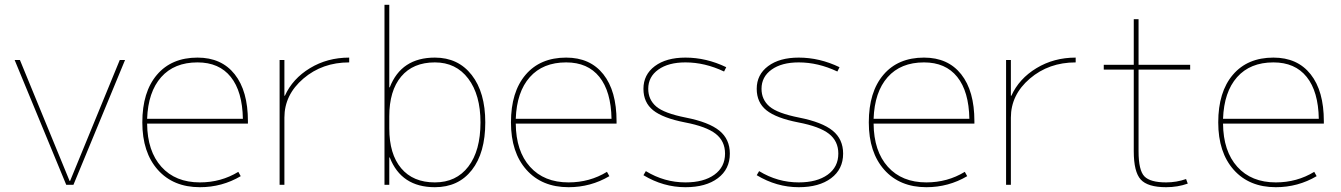

<svg xmlns="http://www.w3.org/2000/svg" viewBox="-20 -770 5587 800"><path d="M270 -16H272L479 -520H501L286 0H256L41 -520H63Z M593 -275H992Q990 -389 941.5 -449.5Q893 -510 803 -510Q706 -510 651.5 -448.5Q597 -387 593 -275ZM593 -255Q594 -140 652.5 -75Q711 -10 813 -10Q901 -10 973 -54L983 -36Q905 10 813 10Q702 10 637.5 -62.5Q573 -135 573 -260Q573 -387 634 -458.5Q695 -530 803 -530Q903 -530 958 -460.5Q1013 -391 1013 -265V-255Z M1165 -371H1167Q1199 -442 1271.5 -486Q1344 -530 1435 -530V-510Q1323 -510 1244 -442.5Q1165 -375 1165 -280V0H1145V-520H1165Z M2002 -260Q2002 -133 1946 -61.5Q1890 10 1792 10Q1652 10 1604 -114H1602V0H1582V-750H1602V-406H1604Q1652 -530 1792 -530Q1889 -530 1945.5 -457.5Q2002 -385 2002 -260ZM1982 -260Q1982 -375 1931 -442.5Q1880 -510 1792 -510Q1701 -510 1651.5 -451Q1602 -392 1602 -285V-235Q1602 -128 1651.5 -69Q1701 -10 1792 -10Q1881 -10 1931.5 -76Q1982 -142 1982 -260Z M2129 -275H2528Q2526 -389 2477.5 -449.5Q2429 -510 2339 -510Q2242 -510 2187.5 -448.5Q2133 -387 2129 -275ZM2129 -255Q2130 -140 2188.5 -75Q2247 -10 2349 -10Q2437 -10 2509 -54L2519 -36Q2441 10 2349 10Q2238 10 2173.5 -62.5Q2109 -135 2109 -260Q2109 -387 2170 -458.5Q2231 -530 2339 -530Q2439 -530 2494 -460.5Q2549 -391 2549 -265V-255Z M3006 -490 2997 -472Q2917 -510 2836 -510Q2765 -510 2723 -480Q2681 -450 2681 -400Q2681 -355 2714 -326.5Q2747 -298 2838 -280Q2934 -261 2977.5 -225.5Q3021 -190 3021 -130Q3021 -65 2971 -27.5Q2921 10 2836 10Q2744 10 2661 -40L2671 -57Q2748 -10 2836 -10Q2912 -10 2956.5 -42Q3001 -74 3001 -130Q3001 -182 2962 -212.5Q2923 -243 2834 -260Q2742 -278 2701.5 -310.5Q2661 -343 2661 -400Q2661 -459 2708.5 -494.5Q2756 -530 2836 -530Q2923 -530 3006 -490Z M3478 -490 3469 -472Q3389 -510 3308 -510Q3237 -510 3195 -480Q3153 -450 3153 -400Q3153 -355 3186 -326.5Q3219 -298 3310 -280Q3406 -261 3449.5 -225.5Q3493 -190 3493 -130Q3493 -65 3443 -27.5Q3393 10 3308 10Q3216 10 3133 -40L3143 -57Q3220 -10 3308 -10Q3384 -10 3428.5 -42Q3473 -74 3473 -130Q3473 -182 3434 -212.5Q3395 -243 3306 -260Q3214 -278 3173.5 -310.5Q3133 -343 3133 -400Q3133 -459 3180.5 -494.5Q3228 -530 3308 -530Q3395 -530 3478 -490Z M3620 -275H4019Q4017 -389 3968.5 -449.5Q3920 -510 3830 -510Q3733 -510 3678.5 -448.5Q3624 -387 3620 -275ZM3620 -255Q3621 -140 3679.5 -75Q3738 -10 3840 -10Q3928 -10 4000 -54L4010 -36Q3932 10 3840 10Q3729 10 3664.5 -62.5Q3600 -135 3600 -260Q3600 -387 3661 -458.5Q3722 -530 3830 -530Q3930 -530 3985 -460.5Q4040 -391 4040 -265V-255Z M4192 -371H4194Q4226 -442 4298.5 -486Q4371 -530 4462 -530V-510Q4350 -510 4271 -442.5Q4192 -375 4192 -280V0H4172V-520H4192Z M4922 -24 4929 -5Q4887 10 4839 10Q4762 10 4733 -22Q4704 -54 4704 -140V-480H4579V-500H4704V-690H4724V-500H4939V-480H4724V-140Q4724 -60 4748.5 -35Q4773 -10 4839 -10Q4882 -10 4922 -24Z M5076 -275H5475Q5473 -389 5424.5 -449.5Q5376 -510 5286 -510Q5189 -510 5134.5 -448.5Q5080 -387 5076 -275ZM5076 -255Q5077 -140 5135.5 -75Q5194 -10 5296 -10Q5384 -10 5456 -54L5466 -36Q5388 10 5296 10Q5185 10 5120.5 -62.5Q5056 -135 5056 -260Q5056 -387 5117 -458.5Q5178 -530 5286 -530Q5386 -530 5441 -460.5Q5496 -391 5496 -265V-255Z"/></svg>

Font: Mplus 1p Thin
Style: Regular
Weight: 250
Version: Version 1.061